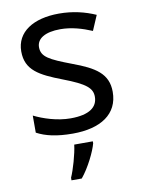

<svg xmlns="http://www.w3.org/2000/svg" viewBox="-86 -605 651 885"><g transform="rotate(-10 239.5 -162.5)"><path d="M434 -148C434 -234 375 -269 273 -307C170 -346 135 -364 135 -409C135 -449 174 -474 246 -474C298 -474 348 -459 393 -440L423 -510C373 -532 317 -546 252 -546C132 -546 51 -495 51 -404C51 -316 113 -284 217 -244C322 -204 349 -180 349 -140C349 -92 311 -61 222 -61C159 -61 94 -83 52 -104V-24C93 -2 145 10 220 10C351 10 434 -44 434 -148ZM304 70V61H217C212 104 191 176 176 209V221H224C260 178 295 106 304 70Z"/></g></svg>

Font: Noto Sans Brahmi
Style: Regular
Weight: 400
Designer: Monotype Design Team
Foundry: Monotype Imaging Inc.
Version: Version 2.004